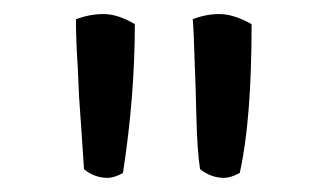

<svg xmlns="http://www.w3.org/2000/svg" viewBox="-20 -756 457 269"><path d="M250 -729Q268.1 -736.3 287.6 -736.3Q307.1 -736.3 332.5 -722.2Q332.5 -587.4 315.9 -513.7Q303.2 -506.8 293.9 -506.8Q275.9 -506.8 260.3 -519Q256.3 -543.9 255.1 -594Q253.9 -644 252.9 -664.1Q251.5 -714.8 250 -729ZM152.3 -513.7Q140.1 -506.8 130.9 -506.8Q112.3 -506.8 97.7 -519Q95.7 -549.8 94 -574.2Q92.3 -598.6 90.8 -620.1L88.9 -662.6Q86.4 -699.7 86.4 -729Q105.5 -736.3 125.2 -736.3Q145 -736.3 168.9 -722.2Q168.9 -621.6 152.3 -513.7Z"/></svg>

Font: Trykker
Style: Regular
Weight: 400
Designer: Magnus Gaarde
Foundry: Magnus Gaarde
Version: Version 1.001